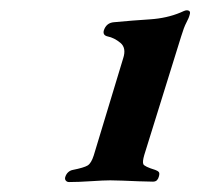

<svg xmlns="http://www.w3.org/2000/svg" viewBox="-20 -800 398 382"><path d="M117.4 -437.8Q113.4 -437.8 111 -440.6Q108.7 -443.4 109.7 -447.4Q111.5 -453.4 115.4 -457.1Q119.4 -460.9 124.7 -461.9Q147.2 -466.4 154.4 -470.8Q161.6 -475.3 166.5 -490.7L225 -683.8Q231.9 -704.6 219.5 -714.8Q207.2 -724.9 194.3 -727.5Q184.1 -729.7 186.5 -739.2Q191.4 -754.6 206.7 -755.8Q244.5 -759.4 278.2 -761.5Q311.9 -763.7 339.1 -775.1Q341.1 -776.1 345.2 -777.8Q349.2 -779.5 351.1 -779.5Q360.1 -779.5 357.5 -771.3Q356 -764.6 350.9 -755.2Q345.9 -745.8 340.4 -727.5L267 -491.5Q263.1 -478.1 265.2 -473.3Q267.4 -468.5 289 -461.9Q294 -460.1 296 -457.6Q298 -455.2 296 -448.5Q295 -444.4 292.3 -441.5Q289.5 -438.6 284.3 -438.6Q273.1 -438.6 256.4 -439.3Q239.6 -440 224 -440.6Q208.5 -441.2 199.5 -441.2Q186.3 -441.2 161.1 -439.5Q135.9 -437.8 117.4 -437.8Z"/></svg>

Font: EB Garamond
Style: Italic
Weight: 400
Italic angle: -17.2°
Designer: Georg Duffner and Octavio Pardo
Foundry: Georg Duffner
Version: Version 1.001